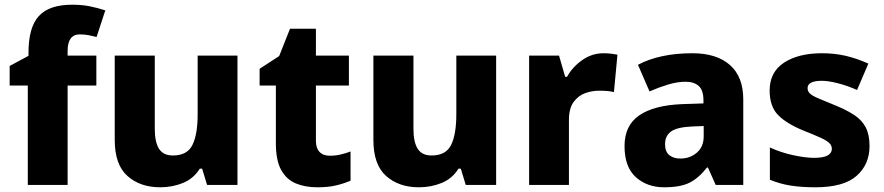

<svg xmlns="http://www.w3.org/2000/svg" viewBox="-20 -785 3752 815"><path d="M389 -422H267V0H98V-422H21V-505L101 -548V-562Q101 -669 145 -717Q189 -765 286 -765Q327 -765 360 -758.5Q393 -752 427 -741L390 -628Q375 -632 357 -635.5Q339 -639 319 -639Q267 -639 267 -569V-549H389Z M988 -549V0H859L838 -69H828Q802 -27 757 -8.5Q712 10 660 10Q575 10 521 -38Q467 -86 467 -191V-549H637V-238Q637 -182 655 -153.5Q673 -125 714 -125Q775 -125 797 -170Q819 -215 819 -300V-549Z M1380 -124Q1404 -124 1425.5 -129Q1447 -134 1468 -142V-18Q1440 -6 1407 2Q1374 10 1327 10Q1275 10 1235.5 -6.5Q1196 -23 1173.5 -63.5Q1151 -104 1151 -177V-422H1082V-493L1165 -547L1211 -663H1321V-549H1461V-422H1321V-187Q1321 -156 1336.5 -140Q1352 -124 1380 -124Z M2086 -549V0H1957L1936 -69H1926Q1900 -27 1855 -8.5Q1810 10 1758 10Q1673 10 1619 -38Q1565 -86 1565 -191V-549H1735V-238Q1735 -182 1753 -153.5Q1771 -125 1812 -125Q1873 -125 1895 -170Q1917 -215 1917 -300V-549Z M2542 -559Q2558 -559 2575 -557Q2592 -555 2601 -553L2586 -394Q2575 -397 2560.5 -398.5Q2546 -400 2522 -400Q2494 -400 2465 -390Q2436 -380 2415.5 -353Q2395 -326 2395 -275V0H2226V-549H2353L2379 -459H2387Q2410 -501 2451.5 -530Q2493 -559 2542 -559Z M2919 -559Q3022 -559 3078.5 -509Q3135 -459 3135 -363V0H3018L2985 -74H2981Q2946 -29 2907 -9.5Q2868 10 2799 10Q2727 10 2679 -33Q2631 -76 2631 -165Q2631 -252 2693 -295Q2755 -338 2875 -343L2966 -346V-359Q2966 -402 2946 -420Q2926 -438 2890 -438Q2855 -438 2815.5 -426Q2776 -414 2737 -397L2688 -510Q2733 -534 2791 -546.5Q2849 -559 2919 -559ZM2916 -248Q2853 -245 2828 -226.5Q2803 -208 2803 -173Q2803 -141 2821 -126.5Q2839 -112 2868 -112Q2909 -112 2938 -137Q2967 -162 2967 -206V-250Z M3671 -165Q3671 -87 3616 -38.5Q3561 10 3441 10Q3383 10 3337.5 3Q3292 -4 3248 -22V-159Q3296 -137 3348 -126Q3400 -115 3435 -115Q3475 -115 3493 -125Q3511 -135 3511 -153Q3511 -167 3500.5 -177.5Q3490 -188 3464 -200Q3438 -212 3390 -231Q3319 -260 3283 -296.5Q3247 -333 3247 -401Q3247 -479 3308 -519Q3369 -559 3469 -559Q3523 -559 3570 -548Q3617 -537 3666 -515L3618 -403Q3578 -421 3537 -431.5Q3496 -442 3469 -442Q3408 -442 3408 -411Q3408 -398 3417.5 -388.5Q3427 -379 3452.5 -368Q3478 -357 3525 -338Q3574 -318 3606.5 -296.5Q3639 -275 3655 -244Q3671 -213 3671 -165Z"/></svg>

Font: Noto Sans Meetei Mayek ExtraBold
Style: Regular
Weight: 800
Designer: Monotype Design Team and Neelakash Kshetrimayum
Foundry: Monotype Imaging Inc.
Version: Version 2.002; ttfautohint (v1.8.4.7-5d5b)